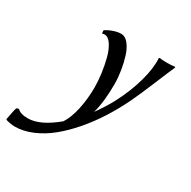

<svg xmlns="http://www.w3.org/2000/svg" viewBox="-330 -593 986 990"><g transform="rotate(30 163.0 -97.5)"><path d="M29.8 -394 28.8 -412.1Q47.4 -424.8 72.3 -433.3Q97.2 -441.9 118.2 -441.9Q141.1 -441.9 160.6 -418Q180.2 -394 191.9 -356.9Q203.6 -319.8 210.2 -278.3Q216.8 -236.8 216.8 -199.2Q216.8 -93.3 196.8 -22.9Q238.3 -80.6 265.1 -131.8Q307.6 -213.9 329.3 -293Q351.1 -372.1 347.2 -430.2L351.1 -433.1Q364.3 -430.2 395 -430.2Q418 -430.2 441.9 -433.1L444.8 -430.2Q431.2 -400.4 393.8 -310.1Q356.4 -219.7 329.1 -163.1Q297.9 -99.1 260.3 -40.3Q222.7 18.6 177.5 71.3Q132.3 124 84.7 162.8Q37.1 201.7 -16.1 224.4Q-69.3 247.1 -120.1 247.1Q-133.8 247.1 -151.1 243.9Q-168.5 240.7 -173.8 237.8L-175.8 234.9Q-164.1 170.4 -159.2 161.1L-146 157.2Q-127.9 176.8 -83 176.8Q-10.7 176.8 84 98.1Q108.9 60.5 122.6 -2.4Q136.2 -65.4 136.2 -133.8Q136.2 -170.9 130.4 -214.8Q124.5 -258.8 113.8 -300Q103 -341.3 84.7 -368.7Q66.4 -396 44.9 -396Z"/></g></svg>

Font: Linear Smooth
Style: Italic
Weight: 400
Designer: Philipp H. Poll, Flanker
Foundry: Philipp H. Poll, reworked by Flanker
Version: Version 1.061 | FøM Fix